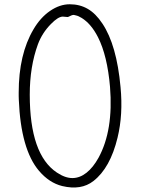

<svg xmlns="http://www.w3.org/2000/svg" viewBox="-20 -816 649 882"><path d="M409.2 15.6Q353 59.6 265.6 38.6Q206.1 23.9 159.2 -31.2Q75.7 -129.4 66.4 -357.9Q65.9 -366.2 65.9 -374V-390.6Q65.9 -566.4 133.8 -681.2Q165.5 -735.4 210 -765.9Q254.4 -796.4 300.5 -796.4Q346.7 -796.4 383.3 -775.1Q419.9 -753.9 450.2 -708Q516.1 -609.9 533.7 -416Q545.9 -290 520 -183.6Q486.3 -44.4 409.2 15.6ZM290.5 -737.8 268.6 -739.7Q247.1 -739.7 213.9 -705.6Q173.8 -665 154.3 -612.8Q116.7 -510.3 116.7 -381.3Q116.7 -106 241.2 -23.4Q279.8 2.4 313.5 2Q347.2 1.5 377.4 -22.5Q407.7 -46.4 432.6 -91.3Q501.5 -217.3 485.4 -417Q473.1 -560.1 430.2 -645Q398.9 -706.5 355.5 -733.4Q339.4 -743.2 329.1 -745.1Q329.1 -745.1 318.8 -747.6Q311.5 -747.6 302.5 -742.7Q293.5 -737.8 290.5 -737.8Z"/></svg>

Font: Snowburst One
Style: Regular
Weight: 400
Designer: Annet Stirling
Foundry: Annet Stirling
Version: Version 1.001